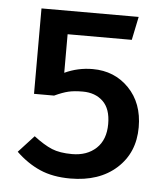

<svg xmlns="http://www.w3.org/2000/svg" viewBox="-44 -567 541 620"><g transform="rotate(5 226.0 -257.5)"><path d="M380.9 -526.9 365.2 -451.2H157.2V-326.2Q200.2 -346.2 248 -346.2Q318.8 -346.2 365.5 -298.1Q412.1 -250 412.1 -171.9Q412.1 -89.4 356 -38.6Q299.8 12.2 206.1 12.2Q149.4 12.2 107.9 -5.9Q66.4 -23.9 29.8 -59.1L80.1 -113.8Q113.3 -88.4 139.2 -77.6Q165 -66.9 205.1 -66.9Q253.4 -66.9 283.2 -94.7Q313 -122.6 313 -173.8Q313 -223.1 287.8 -247.1Q262.7 -271 222.2 -271Q194.3 -271 175.8 -266.6Q157.2 -262.2 130.9 -250H65.9V-526.9Z"/></g></svg>

Font: FiraGO
Style: Regular
Weight: 400
Designer: bBox Type
Foundry: bBox Type GmbH
Version: Version 1.001;PS 001.001;hotconv 1.0.88;makeotf.lib2.5.64775